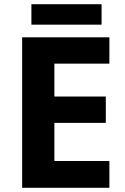

<svg xmlns="http://www.w3.org/2000/svg" viewBox="-20 -891 592 911"><path d="M462 -871H129V-774H462ZM499 0V-127H238V-308H482V-433H238V-589H499V-714H85V0Z"/></svg>

Font: Noto Sans Lao UI
Style: Bold
Weight: 700
Designer: Monotype Design Team
Foundry: Monotype Imaging Inc.
Version: Version 2.000